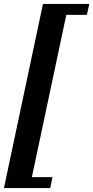

<svg xmlns="http://www.w3.org/2000/svg" viewBox="-38 -720 471 970"><path d="M179 -700H413L401 -645H297L123 175H227L216 230H-18Z"/></svg>

Font: PTSerif
Style: Bold Italic
Weight: 700
Italic angle: -12°
Designer: A.Korolkova, O.Umpeleva, V.Yefimov
Foundry: ParaType Ltd
Version: Version 1.000W OFL; ttfautohint (v1.2) -l 8 -r 50 -G 200 -x 